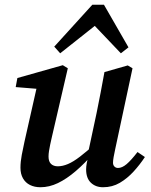

<svg xmlns="http://www.w3.org/2000/svg" viewBox="-20 -773 634 807"><path d="M150 14Q125 14 106 4.5Q87 -5 76.5 -23.5Q66 -42 66 -68Q66 -93 71.5 -122Q77 -151 83 -178L139 -426L156 -398L46 -407L53 -445L244 -499L265 -486L198 -197Q194 -180 191 -165.5Q188 -151 186 -138.5Q184 -126 184 -115Q184 -94 194.5 -84Q205 -74 223 -74Q243 -74 265.5 -83.5Q288 -93 316 -114.5Q344 -136 381 -169L392 -133H377Q337 -87 298.5 -54Q260 -21 223.5 -3.5Q187 14 150 14ZM413 14Q382 14 362 -5Q342 -24 342 -61Q342 -72 344.5 -86.5Q347 -101 354 -125H349L386 -298Q395 -341 403 -384Q411 -427 419 -470L517 -498L537 -486L464 -145Q460 -127 457.5 -112.5Q455 -98 455 -89Q455 -79 461 -73Q467 -67 476 -67Q493 -67 512 -83Q531 -99 558 -134L589 -113Q568 -81 541.5 -52Q515 -23 483.5 -4.5Q452 14 413 14ZM488 -549 350 -694H416L233 -549L208 -577L368 -753H417L520 -574Z"/></svg>

Font: Source Serif 4 18pt SemiBold
Style: Italic
Weight: 600
Italic angle: -12°
Designer: Frank Grießhammer
Foundry: Adobe Systems Incorporated
Version: Version 4.004;hotconv 1.0.116;makeotfexe 2.5.65601